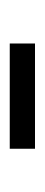

<svg xmlns="http://www.w3.org/2000/svg" viewBox="127 -473 90 384"><g transform="rotate(90 172.0 -281.0)"><path d="M67 -255.5V-306H277.5V-255.5Z"/></g></svg>

Font: Encode Sans Condensed Light
Style: Regular
Weight: 300
Width: 3
Designer: Multiple Designers
Foundry: Impallari Type
Version: Version 2.000